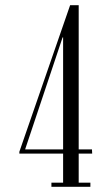

<svg xmlns="http://www.w3.org/2000/svg" viewBox="-20 -719 389 739"><path d="M222.9 -575.4V0H282.9V-699H249.9L54.5 -134.9V-127.9H334.8L334 -143.9H77.1V-145.2L220.8 -574.8ZM282.9 -16V0H327.9V-16ZM177.9 -16V0H222.9V-16Z"/></svg>

Font: Emberly Black
Style: Regular
Weight: 900
Designer: Rajesh Rajput
Foundry: Rajesh Rajput
Version: Version 1.000